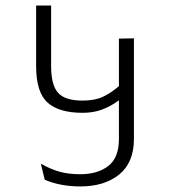

<svg xmlns="http://www.w3.org/2000/svg" viewBox="-20 -654 612 691"><path d="M462 -516V-154Q462 -69 409 -26Q356 17 269 17Q198 17 141 -7L127 -65Q160 -46 192.5 -36.5Q225 -27 269 -27Q331 -27 369.5 -56.5Q408 -86 408 -154V-293Q378 -271 347 -259.5Q316 -248 277 -248Q192 -248 151 -285Q110 -322 110 -416V-634H164V-416Q164 -348 189 -320Q214 -292 277 -292Q321 -292 350 -305.5Q379 -319 408 -344V-515Z"/></svg>

Font: Biryani ExtraLight
Style: Regular
Weight: 275
Designer: Dan Reynolds and Mathieu Reguer
Foundry: Dan Reynolds and Mathieu Reguer
Version: Version 1.004; ttfautohint (v1.1) -l 5 -r 5 -G 72 -x 0 -D la